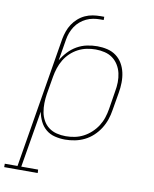

<svg xmlns="http://www.w3.org/2000/svg" viewBox="-151 -767 848 1055"><g transform="rotate(10 273.0 -239.5)"><path d="M-54 215V196H17L138 -535Q142 -556 149.5 -577.5Q157 -599 169.5 -618Q182 -637 199.5 -652.5Q217 -668 237.5 -677.5Q258 -687 280 -690.5Q302 -694 324 -694H344V-676H324Q305 -676 285.5 -672.5Q266 -669 248 -660.5Q230 -652 214 -638.5Q198 -625 187 -608Q176 -591 169 -572.5Q162 -554 159 -535L139 -415Q154 -441 175 -463.5Q196 -486 222.5 -501Q249 -516 278 -522Q307 -528 335 -528Q364 -528 391.5 -521.5Q419 -515 440.5 -499Q462 -483 475.5 -460Q489 -437 495 -410Q501 -383 500.5 -354Q500 -325 495 -297L478 -197Q474 -170 465 -143.5Q456 -117 440.5 -92.5Q425 -68 403.5 -48Q382 -28 356.5 -15.5Q331 -3 303.5 2.5Q276 8 249 8Q219 8 191 1Q163 -6 142 -23.5Q121 -41 108.5 -66.5Q96 -92 91 -120L38 196H132L133 215ZM249 -11Q274 -11 299 -16Q324 -21 347 -33Q370 -45 390 -63.5Q410 -82 424 -104Q438 -126 446 -150.5Q454 -175 458 -200L474 -300Q479 -326 479.5 -352Q480 -378 474.5 -402.5Q469 -427 456 -448Q443 -469 424 -483Q405 -497 380 -503Q355 -509 329 -509Q305 -509 280 -504Q255 -499 232 -487Q209 -475 189.5 -456.5Q170 -438 157 -416Q144 -394 136 -369.5Q128 -345 124 -321L107 -221Q103 -195 102.5 -169.5Q102 -144 106.5 -119.5Q111 -95 123 -73.5Q135 -52 154.5 -37.5Q174 -23 198.5 -17Q223 -11 249 -11Z"/></g></svg>

Font: Iosevka Etoile Thin
Style: Italic
Weight: 100
Italic angle: -9°
Designer: Belleve Invis
Foundry: Belleve Invis
Version: Version 22.1.2; ttfautohint (v1.8.4)